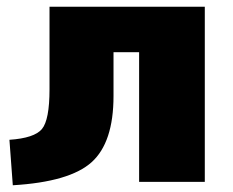

<svg xmlns="http://www.w3.org/2000/svg" viewBox="-20 -540 691 570"><path d="M588 0H393V-385H317V-255Q317 -117 252 -58.5Q187 0 18 10L8 -125Q82 -130 104.5 -157Q127 -184 127 -275V-520H588Z"/></svg>

Font: M PLUS 1p Black
Style: Regular
Weight: 900
Version: Version 1.061